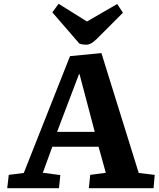

<svg xmlns="http://www.w3.org/2000/svg" viewBox="-20 -989 836 1009"><path d="M513 -710 709 -80 793 -70 787 0H447L454 -70L536 -81L498 -218H255L205 -81L297 -69L290 0H18L26 -70L105 -80L348 -694ZM280 -296H478L398 -599H395ZM255 -924 288 -969 437 -876 596 -968 626 -922 489 -785Q474 -770 460.5 -762Q447 -754 432 -754Q423 -754 414 -755.5Q405 -757 397 -760Z"/></svg>

Font: Literata 7pt
Style: Bold Italic
Weight: 700
Italic angle: -2°
Designer: Latin by Veronika Burian and Jose Scaglione. Greek by Irene Vlachou. Cyrillic by Vera Evstafieva
Foundry: TypeTogether
Version: Version 3.002